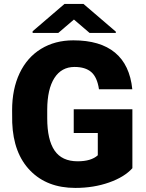

<svg xmlns="http://www.w3.org/2000/svg" viewBox="-20 -921 722 951"><path d="M635.7 -87.9Q596.2 -43.9 520 -17.1Q443.8 9.8 353 9.8Q213.4 9.8 129.9 -75.7Q46.4 -161.1 40.5 -313.5L40 -375Q40 -480 77.1 -558.3Q114.3 -636.7 183.3 -679Q252.4 -721.2 343.3 -721.2Q476.1 -721.2 549.6 -660.4Q623 -599.6 635.3 -479H470.2Q461.4 -538.6 432.1 -564Q402.8 -589.4 349.1 -589.4Q284.7 -589.4 249.5 -534.7Q214.4 -480 213.9 -378.4V-335.4Q213.9 -229 250.2 -175.5Q286.6 -122.1 364.7 -122.1Q431.6 -122.1 464.4 -151.9V-262.2H345.2V-379.9H635.7ZM553.7 -764.2V-757.8H423.8L346.2 -824.2L268.6 -757.8H141.6V-766.1L299.3 -901.4H393.6Z"/></svg>

Font: Roboto Black
Style: Regular
Weight: 900
Designer: Google
Version: Version 2.134; 2016